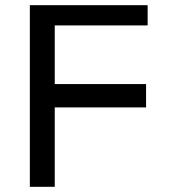

<svg xmlns="http://www.w3.org/2000/svg" viewBox="-20 -720 660 740"><path d="M191 0H95V-700H549V-622H191V-396H543V-306H191Z"/></svg>

Font: Rilu
Style: Bold
Weight: 500
Designer: Alí Sinisterra
Foundry: Alí Sinisterra
Version: ""